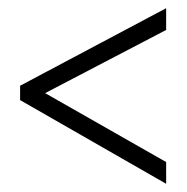

<svg xmlns="http://www.w3.org/2000/svg" viewBox="-20 -588 455 468"><path d="M385 -140V-193L90 -361L385 -515V-568L29 -379V-344Z"/></svg>

Font: Noto Sans Armenian ExtraCondensed Light
Style: Regular
Weight: 300
Width: 2
Designer: Monotype Design Team
Foundry: Monotype Imaging Inc.
Version: Version 2.008